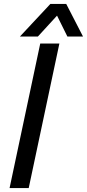

<svg xmlns="http://www.w3.org/2000/svg" viewBox="-20 -963 445 983"><path d="M82 -776 238 -943H319L405 -776H325L272 -883L174 -776ZM29 0 186 -740H284L127 0Z"/></svg>

Font: Be Vietnam Pro
Style: Italic
Weight: 400
Italic angle: -12°
Designer: Lam Bao, Tony Le, Vietanh Nguyen
Foundry: Yellow Type Foundry
Version: Version 1.002; ttfautohint (v1.8.3)